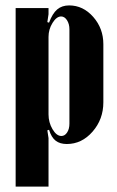

<svg xmlns="http://www.w3.org/2000/svg" viewBox="-20 -525 435 713"><path d="M160.2 -472.2 155.8 -442.9 162.1 -440.9Q174.8 -475.1 192.4 -490Q210 -504.9 236.8 -504.9Q288.6 -504.9 326.2 -462.2Q363.8 -419.4 363.8 -360.8V-145Q363.8 -82 323.7 -36.1Q283.7 9.8 228 9.8Q202.6 9.8 186.8 -2.4Q170.9 -14.6 162.1 -43L155.8 -41L160.2 -12.2V168H38.1V-495.1H160.2ZM160.2 -100.1Q160.2 -70.3 175 -45.2Q189.9 -20 208 -20Q220.7 -20 229.2 -33Q237.8 -45.9 237.8 -65.9V-416Q237.8 -436 228.8 -450Q219.7 -463.9 207 -463.9Q189.9 -463.9 175 -439.9Q160.2 -416 160.2 -388.2Z"/></svg>

Font: Moniqa Black Heading
Style: Regular
Weight: 900
Designer: Rajesh Rajput
Foundry: Rajesh Rajput
Version: Version 1.000